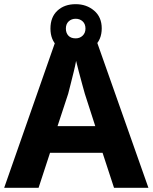

<svg xmlns="http://www.w3.org/2000/svg" viewBox="-20 -901 732 921"><path d="M527 0 472 -168H220L165 0H0L251 -717H439L692 0ZM387 -451Q383 -466 374.5 -496Q366 -526 358 -557.5Q350 -589 345 -609Q341 -586 333.5 -556Q326 -526 319 -498Q312 -470 307 -451L256 -296H437ZM343 -648Q289 -648 255.5 -679Q222 -710 222 -764Q222 -819 255.5 -850Q289 -881 343 -881Q395 -881 431.5 -850Q468 -819 468 -765Q468 -710 432 -679Q396 -648 343 -648ZM343 -717Q363 -717 376.5 -730Q390 -743 390 -764Q390 -786 376.5 -798.5Q363 -811 343 -811Q323 -811 309.5 -798.5Q296 -786 296 -764Q296 -743 308 -730Q320 -717 343 -717Z"/></svg>

Font: Noto Sans Khmer
Style: Bold
Weight: 700
Version: Version 2.003